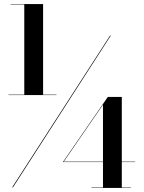

<svg xmlns="http://www.w3.org/2000/svg" viewBox="-20 -826 710 949"><path d="M22 -358H100V-804H32V-806H193V-358H259V-356H22ZM524 -650H527.5L44 100H40ZM627 101V103H432V101H489V-25H291L513 -347H582V-27H648V-25H582V101ZM295 -27H489V-308.5Z"/></svg>

Font: Bodoni* 48pt
Style: Bold
Weight: 700
Version: Version 2.3